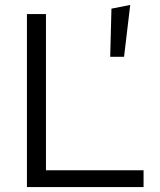

<svg xmlns="http://www.w3.org/2000/svg" viewBox="-20 -757 646 777"><path d="M89 0V-700H166V-68H561V0ZM426 -527 431 -722 507 -737 482 -527Z"/></svg>

Font: Red Hat Text
Style: Regular
Weight: 400
Designer: Pentagram, MCKL
Foundry: MCKL
Version: Version 1.030